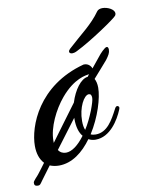

<svg xmlns="http://www.w3.org/2000/svg" viewBox="-141 -630 581 752"><g transform="rotate(-10 150.0 -253.5)"><path d="M315 -409C315 -412 315 -421 308 -421C300 -421 279 -398 274 -391C262 -376 250 -362 239 -348C236 -358 225 -369 211 -369H207C20 -319 -36 -165 -36 -88C-36 -58 -28 -34 -12 -17C-22 -3 -33 11 -43 24C-47 30 -65 46 -65 53C-65 60 -65 67 -50 67C-43 67 -41 64 -32 51C-18 32 -5 14 8 -3C18 1 30 4 44 4C97 4 141 -31 175 -78C184 -73 193 -71 203 -71C261 -71 298 -132 314 -171C315 -173 316 -177 316 -179C316 -183 312 -186 308 -186C304 -186 301 -182 298 -176C277 -136 253 -91 207 -91C200 -91 193 -92 187 -95C226 -156 248 -229 248 -270C248 -285 245 -297 240 -306C260 -329 281 -352 297 -371C309 -387 315 -397 315 -409ZM39 -96C39 -148 71 -214 108 -258C162 -322 209 -326 222 -328C219 -325 217 -322 215 -319C187 -316 159 -277 144 -229C105 -177 71 -130 39 -87ZM80 -41C68 -41 57 -46 50 -57C75 -90 102 -126 135 -170V-165C135 -134 142 -110 155 -95C129 -60 103 -41 80 -41ZM163 -152C163 -206 188 -251 207 -251C214 -251 218 -246 218 -235C218 -226 213 -210 204 -186C193 -159 182 -136 169 -116C165 -125 163 -137 163 -152ZM296 -565C263 -518 219 -488 166 -439C162 -435 160 -432 160 -428C160 -424 164 -420 172 -420C176 -420 182 -421 190 -425C253 -456 355 -526 362 -536C364 -539 365 -542 365 -545C365 -561 339 -574 318 -574C309 -574 300 -571 296 -565Z"/></g></svg>

Font: Mervale Script
Style: Regular
Weight: 400
Designer: Astigmatic (AOETI)
Foundry: Astigmatic (AOETI)
Version: Version 1.000